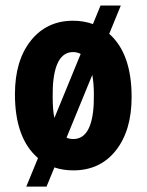

<svg xmlns="http://www.w3.org/2000/svg" viewBox="-20 -614 537 703"><path d="M34.7 -269Q34.7 -392.1 92.8 -465.1Q150.9 -538.1 247.6 -538.1Q286.1 -538.1 320.3 -525.9L348.1 -593.8H422.4L379.9 -490.2Q461.9 -418 461.9 -258.8Q461.9 -136.2 404.3 -63.2Q346.7 9.8 248.5 9.8Q210.4 9.8 179.2 -1L150.4 69.3H76.2L119.1 -35.2Q34.7 -107.9 34.7 -269ZM172.9 -258.8Q172.9 -210 179.2 -182.1L275.4 -416.5Q262.7 -423.3 247.6 -423.3Q179.7 -423.3 173.3 -292.5ZM323.7 -269Q323.7 -307.6 317.9 -339.8L223.6 -109.9Q233.9 -105 248.5 -105Q316.9 -105 323.2 -233.9Z"/></svg>

Font: TypoPRO Roboto
Style: Bold
Weight: 700
Designer: Google
Version: Version 2.136; 2016